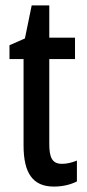

<svg xmlns="http://www.w3.org/2000/svg" viewBox="-20 -679 320 709"><path d="M209 -74C172 -74 162 -98 162 -148V-461H257V-540H162V-659H97L72 -537L15 -512V-461H67V-142C67 -40 101 10 179 10C211 10 240 3 264 -9V-86C244 -78 226 -74 209 -74Z"/></svg>

Font: Noto Sans Sinhala UI ExtraCondensed Medium
Style: Regular
Weight: 500
Width: 2
Designer: Jelle Bosma - Monotype Design Team
Foundry: Monotype Imaging Inc.
Version: Version 2.006